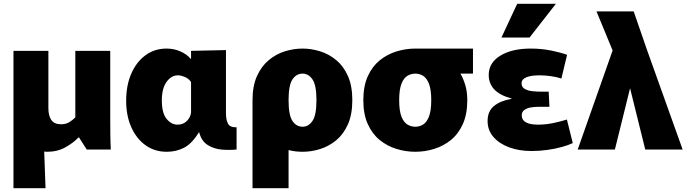

<svg xmlns="http://www.w3.org/2000/svg" viewBox="-20 -788 3622 1012"><path d="M51 204V-520H235V-218Q235 -178 250.5 -155.5Q266 -133 302 -133Q327 -133 345 -144Q363 -155 377 -169V-520H561V-178Q561 -127 561.5 -82.5Q562 -38 564 0H437L397 -63H393Q368 -36 325.5 -12Q283 12 229 12Q220 12 213 11L220 204Z M859 12Q795 12 747 -22.5Q699 -57 672 -117.5Q645 -178 645 -257Q645 -338 672 -400Q699 -462 747 -497Q795 -532 858 -532Q897 -532 931 -517Q965 -502 985 -478H987V-520L1171 -524V-192Q1171 -157 1181.5 -136.5Q1192 -116 1227 -117V0Q1190 4 1149 0.5Q1108 -3 1075 -23.5Q1042 -44 1030 -90H1028Q991 -30 949.5 -9Q908 12 859 12ZM916 -131Q946 -131 965.5 -151Q985 -171 987 -196V-356Q973 -375 953 -383Q933 -391 918 -391Q883 -391 858 -356.5Q833 -322 833 -259Q833 -192 858 -161.5Q883 -131 916 -131Z M1311 204V-260Q1311 -335 1334.5 -387Q1358 -439 1396.5 -471Q1435 -503 1481.5 -517.5Q1528 -532 1575 -532Q1621 -532 1667.5 -517.5Q1714 -503 1752.5 -471Q1791 -439 1814 -387Q1837 -335 1837 -260Q1837 -185 1814 -133Q1791 -81 1752.5 -49Q1714 -17 1667.5 -2.5Q1621 12 1575 12Q1536 12 1501 3V204ZM1575 -120Q1606 -120 1627 -150.5Q1648 -181 1648 -260Q1648 -339 1627 -369.5Q1606 -400 1575 -400Q1542 -400 1521.5 -369.5Q1501 -339 1501 -260Q1501 -181 1521.5 -150.5Q1542 -120 1575 -120Z M2169 12Q2119 12 2070 -3Q2021 -18 1981.5 -50Q1942 -82 1918.5 -134Q1895 -186 1895 -260Q1895 -334 1918.5 -386Q1942 -438 1981.5 -470Q2021 -502 2070 -517Q2119 -532 2169 -532H2170H2473V-400H2407Q2423 -372 2433 -337.5Q2443 -303 2443 -260Q2443 -186 2419.5 -134Q2396 -82 2356.5 -50Q2317 -18 2268 -3Q2219 12 2169 12ZM2169 -120Q2191 -120 2210 -131.5Q2229 -143 2241 -173.5Q2253 -204 2253 -260Q2253 -316 2241 -346.5Q2229 -377 2210 -388.5Q2191 -400 2169 -400Q2147 -400 2127.5 -388.5Q2108 -377 2096 -346.5Q2084 -316 2084 -260Q2084 -204 2096 -173.5Q2108 -143 2127.5 -131.5Q2147 -120 2169 -120Z M2782 8Q2716 8 2663.5 -11.5Q2611 -31 2580.5 -66.5Q2550 -102 2550 -150Q2550 -202 2584 -229.5Q2618 -257 2676 -267V-269Q2556 -301 2556 -393Q2556 -457 2617 -494.5Q2678 -532 2778 -532Q2834 -532 2885.5 -521.5Q2937 -511 2969 -499L2939 -374Q2916 -382 2884.5 -386.5Q2853 -391 2824 -391Q2779 -391 2754 -380.5Q2729 -370 2729 -349Q2729 -329 2745.5 -319.5Q2762 -310 2784.5 -307.5Q2807 -305 2824 -305H2872L2876 -225H2818Q2800 -225 2779.5 -222Q2759 -219 2744.5 -209Q2730 -199 2730 -180Q2730 -131 2817 -131Q2857 -131 2899 -140Q2941 -149 2968 -158L2999 -34Q2979 -24 2944 -14Q2909 -4 2866.5 2Q2824 8 2782 8ZM2623 -590 2706 -768H2910L2771 -590Z M3381 0 3301 -323 3221 0H3025L3209 -522L3124 -728H3320L3392 -520L3578 0Z"/></svg>

Font: Murecho ExtraBold
Style: Regular
Weight: 800
Designer: Neil Summerour
Foundry: Positype
Version: Version 1.010; ttfautohint (v1.8.3)